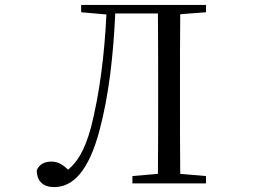

<svg xmlns="http://www.w3.org/2000/svg" viewBox="-20 -748 1040 783"><path d="M311 -698 414 -689C406 -523 386 -366 351 -228C324 -130 294 -87 258 -56C235 -77 217 -89 189 -89C162 -89 140 -78 130 -54C130 -7 158 15 201 15C278 15 342 -51 386 -217C424 -360 442 -520 450 -693H624C625 -594 625 -492 625 -391V-337C625 -236 625 -137 624 -39L520 -30V0H820V-30L715 -39C714 -137 714 -237 714 -337V-391C714 -492 714 -591 715 -690L820 -698V-728H311Z"/></svg>

Font: Harano Aji Mincho CN
Style: Regular
Weight: 400
Foundry: Masamichi Hosoda
Version: HaranoAjiMinchoCN-Regular version 20230610;ttx 4.39.4